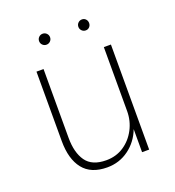

<svg xmlns="http://www.w3.org/2000/svg" viewBox="-115 -689 720 790"><g transform="rotate(-20 245.0 -294.0)"><path d="M307 -574Q307 -584 314 -591Q321 -598 331 -598Q341 -598 347.5 -591Q354 -584 354 -574Q354 -564 347.5 -557Q341 -550 331 -550Q321 -550 314 -557Q307 -564 307 -574ZM135 -574Q135 -584 142 -591Q149 -598 159 -598Q169 -598 176 -591Q183 -584 183 -574Q183 -564 176 -557Q169 -550 159 -550Q149 -550 142 -557Q135 -564 135 -574ZM113 -159Q113 -94 139.5 -56.5Q166 -19 228 -19Q271 -19 304.5 -41Q338 -63 357.5 -100Q377 -137 377 -180V-460H408V0H377V-101Q358 -51 316.5 -20.5Q275 10 222 10Q151 10 116.5 -33.5Q82 -77 82 -156V-460H113Z"/></g></svg>

Font: Jost* Thin
Style: Regular
Weight: 200
Version: Version 3.7